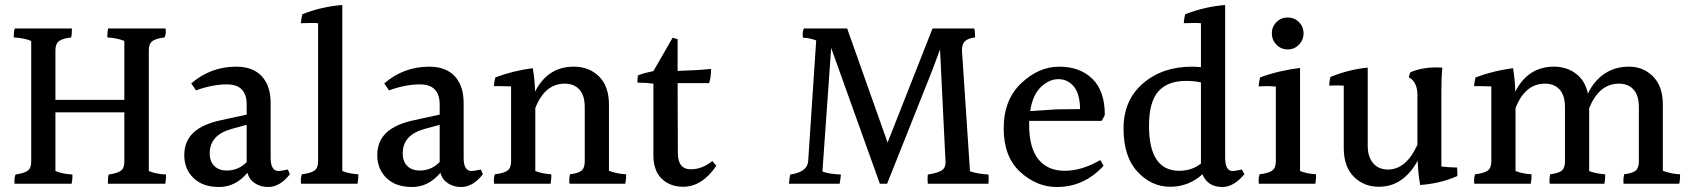

<svg xmlns="http://www.w3.org/2000/svg" viewBox="-20 -784 6774 769"><path d="M576 -583V-99Q604 -87 645 -85Q645 -64 642 -48H412Q412 -74 415 -85Q450 -90 464 -100Q478 -110 478 -136V-334H202V-99Q231 -87 270 -85Q270 -82 270 -74Q270 -66 267 -48H38Q38 -53 38 -63Q38 -73 42 -85Q76 -90 90.5 -100Q105 -110 105 -136V-620Q77 -632 35 -634Q35 -658 39 -670H268Q268 -644 265 -634Q231 -630 216.5 -619.5Q202 -609 202 -583V-384H478V-620Q449 -632 410 -634Q410 -637 410 -645.5Q410 -654 413 -670H643Q644 -665 644 -655Q644 -645 639 -634Q605 -630 590.5 -619.5Q576 -609 576 -583Z M820 -170Q820 -137 838.5 -119Q857 -101 888 -101Q935 -101 968 -135V-284L909 -268Q820 -244 820 -170ZM1054 -35Q1024 -35 1001 -50Q978 -65 971 -92Q923 -35 857.5 -35Q792 -35 755 -71Q718 -107 718 -162.5Q718 -218 754.5 -252.5Q791 -287 867 -303L968 -325V-365Q968 -446 889 -446Q831 -446 765 -422L746 -450Q824 -517 926 -517Q993 -517 1028.5 -478.5Q1064 -440 1064 -371V-152Q1064 -99 1096 -99Q1103 -99 1133 -105L1141 -86Q1101 -35 1054 -35Z M1415 -86Q1415 -83 1415 -74.5Q1415 -66 1412 -48H1186Q1185 -54 1185 -64Q1185 -74 1189 -86Q1224 -90 1239 -100.5Q1254 -111 1254 -137V-691Q1244 -692 1226.5 -692Q1209 -692 1185 -691Q1187 -713 1191 -727Q1266 -757 1351 -764V-99Q1379 -88 1415 -86Z M1593 -170Q1593 -137 1611.5 -119Q1630 -101 1661 -101Q1708 -101 1741 -135V-284L1682 -268Q1593 -244 1593 -170ZM1827 -35Q1797 -35 1774 -50Q1751 -65 1744 -92Q1696 -35 1630.5 -35Q1565 -35 1528 -71Q1491 -107 1491 -162.5Q1491 -218 1527.5 -252.5Q1564 -287 1640 -303L1741 -325V-365Q1741 -446 1662 -446Q1604 -446 1538 -422L1519 -450Q1597 -517 1699 -517Q1766 -517 1801.5 -478.5Q1837 -440 1837 -371V-152Q1837 -99 1869 -99Q1876 -99 1906 -105L1914 -86Q1874 -35 1827 -35Z M2419 -365V-100Q2454 -87 2488 -86Q2488 -63 2484 -48H2261Q2260 -54 2260 -63.5Q2260 -73 2263 -86Q2296 -90 2309 -100.5Q2322 -111 2322 -137V-355Q2322 -402 2300.5 -425.5Q2279 -449 2242 -449Q2162 -449 2124 -351V-99Q2152 -88 2188 -86Q2188 -83 2188 -74.5Q2188 -66 2185 -48H1959Q1958 -54 1958 -64Q1958 -74 1962 -86Q1997 -90 2012 -100.5Q2027 -111 2027 -137V-438Q1998 -439 1982.5 -439Q1967 -439 1958 -439Q1960 -461 1964 -474Q2036 -501 2114 -511Q2122 -464 2123 -417Q2174 -517 2278 -517Q2340 -517 2379.5 -477.5Q2419 -438 2419 -365Z M2716 -36Q2664 -36 2630.5 -68Q2597 -100 2597 -163V-449Q2569 -453 2533 -453Q2533 -468 2535 -482Q2560 -492 2597 -499L2674 -633L2694 -627V-500Q2769 -502 2828 -508Q2828 -474 2820 -451H2694L2695 -171Q2695 -106 2747 -106Q2792 -106 2833 -139L2849 -120Q2792 -36 2716 -36Z M3939 -48H3696Q3695 -58 3695 -67Q3695 -76 3696 -85Q3732 -90 3750 -100.5Q3768 -111 3767 -136L3745 -586L3713 -500L3533 -48H3504L3309 -592L3274 -97Q3300 -87 3348 -85Q3347 -71 3343 -48H3140Q3142 -73 3145 -85Q3215 -95 3217 -140L3249 -622Q3224 -632 3196 -633Q3195 -639 3195 -649.5Q3195 -660 3200 -670H3373L3535 -213L3715 -670H3882Q3885 -658 3885 -648.5Q3885 -639 3885 -634Q3858 -631 3845 -619Q3832 -607 3833 -580L3865 -98Q3898 -87 3939 -85Q3940 -76 3940 -67Q3940 -58 3939 -48Z M4106 -339 4212 -346 4306 -347Q4305 -409 4280.5 -438Q4256 -467 4219 -467Q4182 -467 4149 -435.5Q4116 -404 4106 -339ZM4102 -300V-283Q4102 -192 4139 -146Q4176 -100 4244.5 -100Q4313 -100 4387 -143L4400 -120Q4322 -35 4213 -35Q4132 -35 4066 -95.5Q4000 -156 4000 -270Q4000 -384 4070 -450.5Q4140 -517 4222.5 -517Q4305 -517 4355 -468.5Q4405 -420 4405 -324Q4400 -312 4392 -300Z M4730 -460Q4657 -460 4619.5 -418Q4582 -376 4582 -280Q4582 -100 4703 -100Q4754 -100 4790 -129V-454Q4763 -460 4730 -460ZM4876 -35Q4817 -35 4796 -86Q4741 -36 4666.5 -36Q4592 -36 4536 -96Q4480 -156 4480 -269.5Q4480 -383 4558 -450Q4636 -517 4754 -517Q4766 -517 4790 -515V-691Q4780 -692 4762.5 -692Q4745 -692 4721 -691Q4723 -713 4727 -727Q4804 -757 4887 -764V-152Q4887 -99 4917 -99Q4924 -99 4954 -105L4964 -86Q4921 -35 4876 -35Z M5201 -650.5Q5201 -624 5182.5 -605Q5164 -586 5137.5 -586Q5111 -586 5092.5 -605Q5074 -624 5074 -650.5Q5074 -677 5092.5 -695.5Q5111 -714 5137.5 -714Q5164 -714 5182.5 -695.5Q5201 -677 5201 -650.5ZM5251 -86Q5251 -83 5251 -74.5Q5251 -66 5248 -48H5022Q5021 -54 5021 -64Q5021 -74 5025 -86Q5060 -90 5075 -100.5Q5090 -111 5090 -137V-437Q5073 -439 5055 -439Q5037 -439 5021 -438Q5023 -459 5027 -474Q5100 -501 5187 -512V-99Q5215 -88 5251 -86Z M5753 -420V-117Q5793 -113 5816 -113Q5817 -103 5817 -94Q5817 -85 5817 -79Q5750 -49 5668 -43Q5660 -87 5658 -140Q5600 -36 5503 -36Q5442 -36 5402 -76.5Q5362 -117 5362 -191V-441Q5350 -442 5335.5 -442Q5321 -442 5304 -441Q5304 -459 5309 -476Q5387 -507 5458 -513V-201Q5458 -155 5480 -130Q5502 -105 5539 -105Q5612 -105 5657 -204V-403Q5657 -456 5623 -474Q5624 -486 5630 -495Q5675 -514 5732 -514Q5744 -514 5757 -513Q5753 -477 5753 -420Z M6640 -365V-100Q6675 -87 6709 -86Q6709 -83 6709 -74.5Q6709 -66 6706 -48H6483Q6482 -53 6482 -61.5Q6482 -70 6485 -86Q6518 -90 6531 -100.5Q6544 -111 6544 -137V-355Q6544 -402 6522.5 -425.5Q6501 -449 6464 -449Q6385 -449 6345 -351V-99Q6373 -88 6409 -86Q6409 -83 6409 -74.5Q6409 -66 6406 -48H6187Q6186 -54 6186 -63.5Q6186 -73 6189 -86Q6222 -90 6235 -100.5Q6248 -111 6248 -137V-355Q6248 -402 6226.5 -425.5Q6205 -449 6168 -449Q6088 -449 6050 -351V-99Q6078 -88 6114 -86Q6114 -83 6114 -74.5Q6114 -66 6111 -48H5885Q5884 -54 5884 -64Q5884 -74 5888 -86Q5923 -90 5938 -100.5Q5953 -111 5953 -137V-438Q5924 -439 5908.5 -439Q5893 -439 5884 -439Q5886 -461 5890 -474Q5962 -501 6040 -511Q6048 -464 6049 -417Q6100 -517 6204 -517Q6255 -517 6292 -489Q6329 -461 6340 -409Q6364 -460 6406 -488.5Q6448 -517 6505 -517Q6562 -517 6601 -477.5Q6640 -438 6640 -365Z"/></svg>

Font: Halant Medium
Style: Regular
Weight: 500
Designer: Hitesh Malaviya (Devanagari), Satya Rajpurohit (Latin)
Foundry: Indian Type Foundry
Version: Version 1.101;PS 1.0;hotconv 1.0.78;makeotf.lib2.5.61930; tt